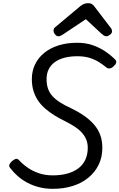

<svg xmlns="http://www.w3.org/2000/svg" viewBox="-20 -1173 754 1212"><path d="M313 19Q268 19 228 9Q188 -1 154 -19Q120 -37 92.5 -61Q65 -85 44 -113Q35 -124 39.5 -134.5Q44 -145 55 -155Q69 -167 79.5 -170Q90 -173 101 -161Q124 -136 155 -114.5Q186 -93 225.5 -79.5Q265 -66 313 -66Q362 -66 402 -76.5Q442 -87 471.5 -108Q501 -129 517.5 -162.5Q534 -196 534 -240Q534 -269 524 -293Q514 -317 495.5 -337Q477 -357 450 -374.5Q423 -392 387 -410Q354 -426 323.5 -445Q293 -464 267 -486Q241 -508 222 -535.5Q203 -563 192 -597Q181 -631 181 -674Q181 -724 201 -766Q221 -808 259 -839Q297 -870 349.5 -886.5Q402 -903 468 -903Q520 -903 563 -888.5Q606 -874 641.5 -850.5Q677 -827 705 -799Q716 -789 713.5 -778Q711 -767 698 -755Q687 -744 675 -741.5Q663 -739 653 -746Q629 -766 603 -782Q577 -798 544.5 -808Q512 -818 467 -818Q425 -818 389 -809Q353 -800 327.5 -782Q302 -764 288 -737Q274 -710 274 -674Q274 -641 282.5 -615Q291 -589 309.5 -568Q328 -547 358 -527.5Q388 -508 430 -489Q474 -468 510 -443Q546 -418 572.5 -388Q599 -358 612.5 -321.5Q626 -285 626 -240Q626 -181 603 -133.5Q580 -86 538 -51.5Q496 -17 439 1Q382 19 313 19ZM348 -944Q337 -944 327.5 -956Q318 -968 318 -979Q318 -987 320.5 -992Q323 -997 328 -1001L482 -1130Q496 -1142 508.5 -1147.5Q521 -1153 537 -1153Q552 -1153 562 -1146Q572 -1139 579 -1128L680 -996Q685 -989 686 -984Q687 -979 687 -974Q687 -963 674 -953.5Q661 -944 652 -944Q642 -944 635.5 -949Q629 -954 621 -960L522 -1052L377 -955Q370 -951 363 -947.5Q356 -944 348 -944Z"/></svg>

Font: Playwrite DE SAS
Style: Regular
Weight: 400
Designer: Veronika Burian, José Scaglione
Foundry: TypeTogether
Version: Version 1.002